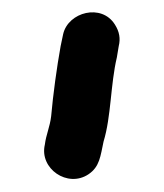

<svg xmlns="http://www.w3.org/2000/svg" viewBox="-20 -712 259 304"><path d="M120 -436C138 -448 139 -465 144 -488C156 -527 155 -579 165 -621L168 -639C171 -651 169 -662 162 -673C141 -707 88 -693 80 -658L76 -639C70 -606 64 -562 61 -528C59 -511 53 -499 51 -483C42 -445 87 -414 120 -436Z"/></svg>

Font: Electronic
Style: Blk
Weight: 900
Version: Version 1.011